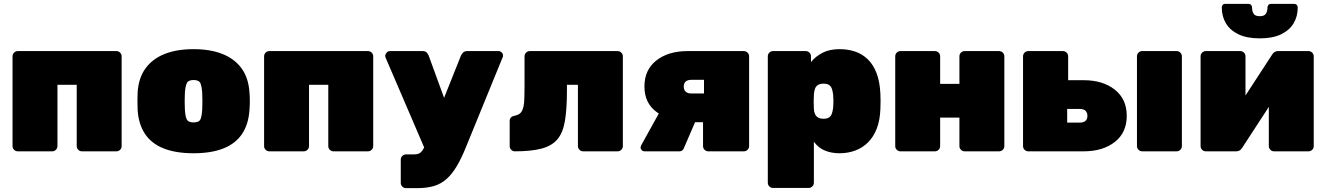

<svg xmlns="http://www.w3.org/2000/svg" viewBox="-20 -785 6866 996"><path d="M72 0Q61 0 53 -8Q45 -16 45 -27V-493Q45 -504 53 -512Q61 -520 72 -520H584Q595 -520 603 -512Q611 -504 611 -493V-27Q611 -16 603 -8Q595 0 584 0H405Q394 0 386 -8Q378 -16 378 -27V-345H278V-27Q278 -16 270 -8Q262 0 251 0Z M984 10Q892 10 829 -15Q766 -40 732.5 -90Q699 -140 694 -213Q693 -236 693 -260.5Q693 -285 694 -307Q699 -381 735 -430.5Q771 -480 834 -505Q897 -530 984 -530Q1071 -530 1134 -505Q1197 -480 1233 -430.5Q1269 -381 1274 -307Q1276 -285 1276 -260.5Q1276 -236 1274 -213Q1269 -140 1235.5 -90Q1202 -40 1139 -15Q1076 10 984 10ZM984 -150Q1013 -150 1020 -166.5Q1027 -183 1029 -218Q1030 -233 1030 -260Q1030 -287 1029 -302Q1027 -335 1020 -352.5Q1013 -370 984 -370Q956 -370 948.5 -352.5Q941 -335 939 -302Q938 -287 938 -260Q938 -233 939 -218Q941 -183 948.5 -166.5Q956 -150 984 -150Z M1377 0Q1366 0 1358 -8Q1350 -16 1350 -27V-493Q1350 -504 1358 -512Q1366 -520 1377 -520H1889Q1900 -520 1908 -512Q1916 -504 1916 -493V-27Q1916 -16 1908 -8Q1900 0 1889 0H1710Q1699 0 1691 -8Q1683 -16 1683 -27V-345H1583V-27Q1583 -16 1575 -8Q1567 0 1556 0Z M2086 191Q2075 191 2067 183Q2059 175 2059 164V43Q2059 32 2067 24Q2075 16 2086 16H2128Q2143 16 2153 11.5Q2163 7 2171 -4Q2179 -15 2186 -33L2371 -496Q2375 -505 2382.5 -512.5Q2390 -520 2405 -520H2566Q2575 -520 2582 -513.5Q2589 -507 2589 -499Q2589 -497 2589.5 -494.5Q2590 -492 2588 -489L2398 -24Q2374 36 2349.5 77Q2325 118 2296.5 143.5Q2268 169 2231 180Q2194 191 2145 191ZM2186 -7 1979 -489Q1978 -492 1978 -496Q1980 -506 1986.5 -513Q1993 -520 2003 -520H2172Q2187 -520 2194 -512Q2201 -504 2204 -496L2328 -156Z M2651 0Q2640 0 2632 -8Q2624 -16 2624 -27V-158Q2624 -180 2651 -185Q2678 -190 2688 -210Q2698 -230 2699.5 -263.5Q2701 -297 2701 -341V-493Q2701 -504 2709 -512Q2717 -520 2728 -520H3184Q3195 -520 3203 -512Q3211 -504 3211 -493V-27Q3211 -16 3203 -8Q3195 0 3184 0H3005Q2994 0 2986 -8Q2978 -16 2978 -27V-345H2921V-316Q2921 -222 2911 -160Q2901 -98 2872.5 -63.5Q2844 -29 2790.5 -14.5Q2737 0 2651 0Z M3654 0Q3643 0 3635 -8Q3627 -16 3627 -27V-151H3570V-156Q3453 -156 3388 -202.5Q3323 -249 3323 -336Q3323 -423 3385 -471.5Q3447 -520 3547 -520H3839Q3850 -520 3858 -512Q3866 -504 3866 -493V-27Q3866 -16 3858 -8Q3850 0 3839 0ZM3325 0Q3315 0 3309 -6Q3303 -12 3303 -20Q3303 -22 3304 -25Q3305 -28 3306 -31L3403 -206L3592 -166L3527 -15Q3524 -8 3518.5 -4Q3513 0 3505 0ZM3567 -300H3632V-371H3567Q3547 -371 3537 -362Q3527 -353 3527 -336Q3527 -319 3537 -309.5Q3547 -300 3567 -300Z M3990 190Q3979 190 3971 182Q3963 174 3963 163V-493Q3963 -504 3971 -512Q3979 -520 3990 -520H4160Q4171 -520 4179 -512Q4187 -504 4187 -493V-463Q4210 -492 4246.5 -511Q4283 -530 4335 -530Q4379 -530 4416 -517.5Q4453 -505 4481.5 -477.5Q4510 -450 4527 -406Q4544 -362 4547 -299Q4548 -277 4548 -260Q4548 -243 4547 -220Q4545 -161 4528 -117.5Q4511 -74 4482.5 -46Q4454 -18 4416.5 -4Q4379 10 4335 10Q4293 10 4259 -4Q4225 -18 4202 -50V163Q4202 174 4194 182Q4186 190 4175 190ZM4252 -169Q4271 -169 4281 -176Q4291 -183 4295.5 -196Q4300 -209 4302 -227Q4305 -260 4302 -293Q4300 -311 4295.5 -324Q4291 -337 4281 -344Q4271 -351 4252 -351Q4234 -351 4223 -344Q4212 -337 4207.5 -324Q4203 -311 4202 -293Q4201 -271 4201 -256.5Q4201 -242 4202 -219Q4203 -203 4208.5 -192Q4214 -181 4224.5 -175Q4235 -169 4252 -169Z M4651 0Q4640 0 4632 -8Q4624 -16 4624 -27V-493Q4624 -504 4632 -512Q4640 -520 4651 -520H4830Q4841 -520 4849 -512Q4857 -504 4857 -493V-350H4957V-493Q4957 -504 4965 -512Q4973 -520 4984 -520H5163Q5174 -520 5182 -512Q5190 -504 5190 -493V-27Q5190 -16 5182 -8Q5174 0 5163 0H4984Q4973 0 4965 -8Q4957 -16 4957 -27V-175H4857V-27Q4857 -16 4849 -8Q4841 0 4830 0Z M5314 0Q5303 0 5295 -8Q5287 -16 5287 -27V-493Q5287 -504 5295 -512Q5303 -520 5314 -520H5494Q5505 -520 5513 -512Q5521 -504 5521 -493V-369H5601Q5701 -369 5763 -320Q5825 -271 5825 -184Q5825 -97 5763 -48.5Q5701 0 5601 0ZM5516 -149H5581Q5601 -149 5611 -158Q5621 -167 5621 -184Q5621 -201 5611 -210.5Q5601 -220 5581 -220H5516ZM5905 0Q5894 0 5886 -8Q5878 -16 5878 -27V-493Q5878 -504 5886 -512Q5894 -520 5905 -520H6084Q6095 -520 6103 -512Q6111 -504 6111 -493V-27Q6111 -16 6103 -8Q6095 0 6084 0Z M6235 0Q6224 0 6216 -8Q6208 -16 6208 -27V-493Q6208 -504 6216 -512Q6224 -520 6235 -520H6414Q6425 -520 6433 -512Q6441 -504 6441 -493V-178L6380 -196L6580 -503Q6585 -511 6592.5 -515.5Q6600 -520 6609 -520H6768Q6779 -520 6787 -512Q6795 -504 6795 -493V-27Q6795 -16 6787 -8Q6779 0 6768 0H6589Q6578 0 6570 -8Q6562 -16 6562 -27V-342L6623 -324L6423 -17Q6418 -9 6410.5 -4.5Q6403 0 6394 0ZM6515 -586Q6448 -586 6404.5 -607Q6361 -628 6339.5 -664Q6318 -700 6318 -746Q6318 -754 6322.5 -759.5Q6327 -765 6337 -765H6456Q6465 -765 6470 -759.5Q6475 -754 6475 -746Q6475 -727 6483 -714Q6491 -701 6515 -701Q6539 -701 6547 -714Q6555 -727 6555 -746Q6555 -754 6560 -759.5Q6565 -765 6574 -765H6693Q6702 -765 6707 -759.5Q6712 -754 6712 -746Q6712 -700 6690.5 -664Q6669 -628 6625.5 -607Q6582 -586 6515 -586Z"/></svg>

Font: Rubik Light Black
Style: Regular
Weight: 900
Version: Version 2.104